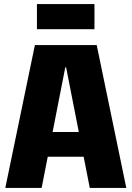

<svg xmlns="http://www.w3.org/2000/svg" viewBox="-20 -921 645 941"><path d="M151 -700H454L599 0H420L304 -591H300L184 0H6ZM178 -274H426V-153H178ZM443 -901V-778H161V-901Z"/></svg>

Font: Pathway Extreme Condensed ExtraBold
Style: Regular
Weight: 800
Width: 3
Version: Version 1.001;gftools[0.9.26]